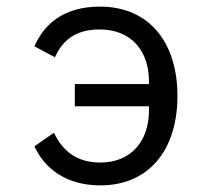

<svg xmlns="http://www.w3.org/2000/svg" viewBox="-20 -548 640 580"><path d="M206 -227H430V-214C430 -123 377 -57 283 -57C212 -57 169 -92 143 -147L84 -106C114 -40 179 12 283 12C429 12 516 -94 516 -258C516 -421 430 -528 282 -528C174 -528 114 -477 84 -408L146 -375C170 -429 211 -459 281 -459C378 -459 430 -393 430 -302V-294H206Z"/></svg>

Font: IBM Plex Mono
Style: Regular
Weight: 400
Monospace: yes
Designer: Mike Abbink, Paul van der Laan, Pieter van Rosmalen
Foundry: Bold Monday
Version: Version 2.004